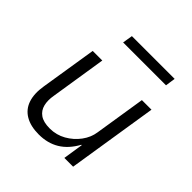

<svg xmlns="http://www.w3.org/2000/svg" viewBox="-184 -837 991 991"><g transform="rotate(45 311.5 -341.5)"><path d="M243 8Q183 8 144 -15Q105 -38 90.5 -81.5Q76 -125 86 -186L135 -494H205L157 -189Q150 -150 157.5 -119.5Q165 -89 190 -71.5Q215 -54 261 -54Q309 -54 349.5 -77Q390 -100 417 -136.5Q444 -173 450 -215L494 -494H564L486 0H422L439 -110H436Q403 -50 355 -21Q307 8 243 8ZM215 -636 224 -691H536L528 -636Z"/></g></svg>

Font: Nunito Sans 7pt Light
Style: Italic
Weight: 300
Italic angle: -9°
Designer: Vernon Adams
Foundry: Vernon Adams
Version: Version 3.101;gftools[0.9.27]